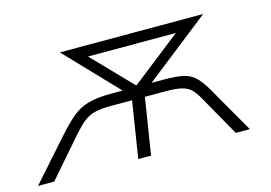

<svg xmlns="http://www.w3.org/2000/svg" viewBox="-94 -629 1080 766"><g transform="rotate(-15 446.0 -246.0)"><path d="M-22 0 128 -169Q166 -212 195.5 -236Q225 -260 261.5 -270Q298 -280 355 -280H427L417 -265L200 -492H792L503 -265L499 -280H571Q625 -280 655 -273Q685 -266 707 -242.5Q729 -219 756 -169L853 0H795L704 -161Q689 -189 674.5 -204.5Q660 -220 636 -226.5Q612 -233 568 -233H482L445 0H392L429 -233H343Q300 -233 274.5 -226.5Q249 -220 229.5 -204.5Q210 -189 185 -161L45 0ZM459 -287H463L695 -469L694 -447H278L283 -469Z"/></g></svg>

Font: Nunito Sans 7pt SemiExpanded ExtraLight
Style: Italic
Weight: 250
Width: 6
Italic angle: -9°
Designer: Vernon Adams
Foundry: Vernon Adams
Version: Version 3.101;gftools[0.9.27]